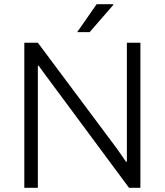

<svg xmlns="http://www.w3.org/2000/svg" viewBox="-20 -888 779 908"><path d="M345 -736H404L516 -865L515 -868H437ZM95 0H159V-577H163C179 -554 206 -518 215 -506L590 0H644V-686H580V-123H576C562 -144 538 -178 527 -193L159 -686H95Z"/></svg>

Font: Archivo ExtraLight
Style: Regular
Weight: 200
Designer: Hector Gatti
Foundry: Omnibus-Type
Version: Version 2.001